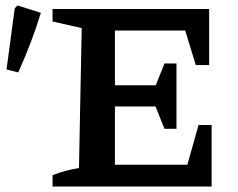

<svg xmlns="http://www.w3.org/2000/svg" viewBox="-20 -685 873 705"><path d="M709 -226H757V0H173V-42Q220 -60 270 -68L280 -582L173 -606V-652H748V-446H699L660 -573H402V-372H552L584 -452H628V-212H584L551 -294H402V-80H668ZM47 -419 4 -430 34 -654 44 -665 130 -638Q113 -582 92 -527Q71 -472 47 -419Z"/></svg>

Font: Piazzolla SC SemiBold
Style: Regular
Weight: 600
Designer: Juan Pablo del Peral
Foundry: Huerta Tipografica
Version: Version 1.330